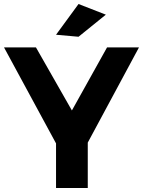

<svg xmlns="http://www.w3.org/2000/svg" viewBox="-23 -936 712 956"><path d="M504 -863 368 -916 256 -763 368 -753ZM669 -700H510L335 -386L156 -700H-3L256 -222V0H414V-226Z"/></svg>

Font: Juman SemiBold
Style: Regular
Weight: 600
Designer: Bandar Raffah (Arabic) Julieta Ulanovsky (Latin)
Foundry: Caramella
Version: Version 5.022;PS 005.022;hotconv 1.0.88;makeotf.lib2.5.64775